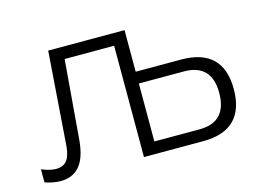

<svg xmlns="http://www.w3.org/2000/svg" viewBox="-92 -834 1355 1008"><g transform="rotate(-15 585.0 -330.5)"><path d="M237 -670 200 -164C194 -85 165 -59 116 -59C99 -59 68 -65 39 -78V-7C62 2 99 9 121 9C218 9 262 -55 273 -170L309 -605H578V0H899C1050 0 1126 -74 1126 -224C1126 -370 1050 -444 899 -444H652V-670ZM652 -65V-380H897C997 -380 1047 -327 1047 -224C1047 -118 997 -65 897 -65Z"/></g></svg>

Font: LT Wave Alt Light
Style: Regular
Weight: 300
Designer: Daniel Lyons
Version: Version 2.5 (Glyphs App)